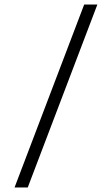

<svg xmlns="http://www.w3.org/2000/svg" viewBox="-20 -772 469 844"><path d="M408 -752 102 52H44L350 -752Z"/></svg>

Font: Pathway Extreme 28pt Light
Style: Italic
Weight: 300
Italic angle: -8°
Designer: Eduardo Rodriguez Tunni
Foundry: Eduardo Rodriguez Tunni
Version: Version 1.001;gftools[0.9.26]